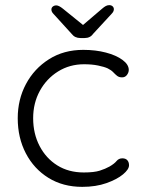

<svg xmlns="http://www.w3.org/2000/svg" viewBox="-20 -717 558 747"><path d="M304 -523Q352 -523 392 -512.5Q432 -502 456.5 -484Q481 -466 481 -445Q481 -435 474 -425.5Q467 -416 455 -416Q443 -416 435.5 -422Q428 -428 420.5 -436Q413 -444 399 -451Q386 -457 362 -462Q338 -467 307 -467Q251 -467 206 -439Q161 -411 135 -363.5Q109 -316 109 -257Q109 -197 134 -149Q159 -101 203 -73.5Q247 -46 306 -46Q346 -46 368 -53Q390 -60 406 -69Q425 -80 433.5 -90.5Q442 -101 456 -101Q469 -101 475.5 -93.5Q482 -86 482 -74Q482 -58 458.5 -38.5Q435 -19 394 -4.5Q353 10 300 10Q225 10 168.5 -25Q112 -60 80.5 -120.5Q49 -181 49 -257Q49 -330 81 -390Q113 -450 170.5 -486.5Q228 -523 304 -523ZM293 -569Q271 -569 259 -585L188 -663Q180 -671 180 -680Q180 -687 185.5 -691.5Q191 -696 199 -696Q209 -696 225 -683L309 -615L295 -613L377 -683Q385 -690 391.5 -693.5Q398 -697 405 -697Q413 -697 418 -692.5Q423 -688 423 -681Q423 -677 421 -672.5Q419 -668 414 -663L342 -585Q331 -569 309 -569Z"/></svg>

Font: zvoove
Style: Regular
Weight: 400
Designer: Vernon Adams (Nunito) & Andrew Paglinawan (Quicksand)
Foundry: zvoove
Version: Version 3.006